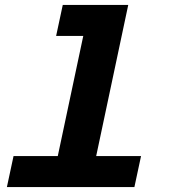

<svg xmlns="http://www.w3.org/2000/svg" viewBox="-20 -760 690 780"><path d="M188 0 345 -740H501L344 0ZM8 0 35 -126H553L526 0ZM208 -614 235 -740H423L396 -614Z"/></svg>

Font: Azeret Mono Thin
Style: Bold Italic
Weight: 700
Italic angle: -12°
Version: Version 1.002